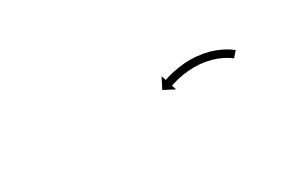

<svg xmlns="http://www.w3.org/2000/svg" viewBox="8 -731 699 455"><g transform="rotate(-30 358.0 -503.5)"><path d="M578.3 -479.5C578.8 -479.1 579.2 -478.7 579.7 -478.3L592.9 -493.3C592.3 -493.8 591.8 -494.3 591.2 -494.8C591.2 -494.8 591.1 -494.8 591.1 -494.9C591.1 -494.9 591 -494.9 591 -494.9C589.4 -496.2 587.8 -497.4 586.1 -498.6C586.1 -498.6 586.1 -498.7 586 -498.7C586 -498.7 586 -498.8 586 -498.8C583.4 -500.5 580.8 -502.2 578.2 -503.8C578.2 -503.8 578.1 -503.9 578.1 -503.9C578 -503.9 578 -504 578 -504C574.5 -506 571 -507.9 567.5 -509.7C567.5 -509.7 567.4 -509.7 567.4 -509.7C567.3 -509.8 567.2 -509.8 567.2 -509.8C563 -511.8 558.7 -513.7 554.4 -515.4C554.4 -515.4 554.3 -515.5 554.2 -515.5C554.2 -515.5 554.1 -515.6 554.1 -515.6C549.2 -517.4 544.3 -519 539.3 -520.5C539.3 -520.5 539.2 -520.5 539.1 -520.5C539.1 -520.6 539 -520.6 539 -520.6C533.6 -522 528.2 -523.3 522.8 -524.4C522.8 -524.4 522.7 -524.4 522.6 -524.4C522.5 -524.4 522.5 -524.4 522.5 -524.4C516.8 -525.4 511.1 -526.1 505.5 -526.7C505.5 -526.7 505.4 -526.7 505.3 -526.8C505.2 -526.8 505.2 -526.8 505.2 -526.8C499.5 -527.2 493.8 -527.5 488.1 -527.6C488.1 -527.6 488 -527.6 487.9 -527.6C487.9 -527.6 487.8 -527.6 487.8 -527.6C482.3 -527.5 476.7 -527.3 471.2 -527C471.2 -527 471.1 -527 471.1 -526.9C471 -526.9 470.9 -526.9 470.9 -526.9C465.8 -526.5 460.7 -525.9 455.6 -525.1C455.6 -525.1 455.5 -525.1 455.5 -525.1C455.4 -525.1 455.4 -525.1 455.4 -525.1C450.8 -524.4 446.3 -523.5 441.8 -522.6C441.8 -522.6 441.7 -522.6 441.7 -522.6C441.6 -522.6 441.6 -522.6 441.6 -522.6C437.8 -521.7 434 -520.8 430.3 -519.9C430.3 -519.9 430.2 -519.9 430.2 -519.9C430.2 -519.9 430.2 -519.9 430.2 -519.9C427.3 -519.1 424.4 -518.3 421.5 -517.5C421.5 -517.5 421.5 -517.4 421.5 -517.4C421.5 -517.4 421.4 -517.4 421.4 -517.4C419.6 -516.9 417.8 -516.3 415.9 -515.7C415.9 -515.7 415.9 -515.7 415.9 -515.7C415.9 -515.7 415.9 -515.7 415.9 -515.7C415.3 -515.5 414.6 -515.3 414 -515.1L409.9 -527.6L395 -498.5L424.2 -483.5L420.1 -496.1C420.7 -496.3 421.4 -496.5 422 -496.7C422 -496.7 422 -496.7 422 -496.7C421.9 -496.7 421.9 -496.7 421.9 -496.7C423.7 -497.2 425.4 -497.7 427.2 -498.3C427.2 -498.3 427.2 -498.3 427.2 -498.3C427.1 -498.3 427.1 -498.2 427.1 -498.2C429.8 -499 432.6 -499.8 435.3 -500.5C435.3 -500.5 435.3 -500.5 435.3 -500.5C435.2 -500.5 435.2 -500.5 435.2 -500.5C438.8 -501.4 442.4 -502.3 445.9 -503.1C445.9 -503.1 445.9 -503 445.9 -503C445.8 -503 445.8 -503 445.8 -503C450 -503.9 454.3 -504.7 458.6 -505.4C458.6 -505.4 458.5 -505.4 458.5 -505.4C458.4 -505.3 458.4 -505.3 458.4 -505.3C463.2 -506 468 -506.6 472.8 -507C472.8 -507 472.7 -507 472.7 -507C472.6 -507 472.5 -507 472.5 -507C477.7 -507.3 482.8 -507.5 488 -507.6C488 -507.6 487.9 -507.6 487.8 -507.6C487.8 -507.6 487.7 -507.6 487.7 -507.6C493 -507.5 498.3 -507.2 503.6 -506.8C503.6 -506.8 503.6 -506.8 503.5 -506.8C503.4 -506.8 503.3 -506.9 503.3 -506.9C508.6 -506.3 513.9 -505.6 519.1 -504.7C519.1 -504.7 519.1 -504.7 519 -504.7C518.9 -504.7 518.8 -504.7 518.8 -504.7C523.9 -503.7 528.9 -502.6 533.8 -501.3C533.8 -501.3 533.8 -501.3 533.7 -501.3C533.6 -501.3 533.5 -501.3 533.5 -501.3C538.1 -500 542.7 -498.5 547.2 -496.8C547.2 -496.8 547.1 -496.8 547 -496.8C547 -496.9 546.9 -496.9 546.9 -496.9C550.8 -495.3 554.8 -493.6 558.6 -491.7C558.6 -491.7 558.6 -491.8 558.5 -491.8C558.4 -491.8 558.4 -491.9 558.4 -491.9C561.6 -490.2 564.8 -488.5 567.9 -486.7C567.9 -486.7 567.8 -486.7 567.8 -486.8C567.7 -486.8 567.6 -486.8 567.6 -486.8C570 -485.4 572.3 -483.9 574.6 -482.3C574.6 -482.3 574.5 -482.4 574.5 -482.4C574.4 -482.4 574.4 -482.5 574.4 -482.5C575.8 -481.5 577.1 -480.4 578.5 -479.3C578.5 -479.3 578.4 -479.4 578.4 -479.4C578.4 -479.4 578.3 -479.5 578.3 -479.5Z"/></g></svg>

Font: FRB American Cursive Just Arrows Extralight
Style: Italic
Weight: 200
Italic angle: -25°
Version: Version 2.0;Modular Font Editor K font №1